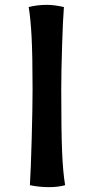

<svg xmlns="http://www.w3.org/2000/svg" viewBox="-20 -659 386 790"><path d="M103 103Q107 39 110.5 -90Q114 -219 114 -291Q114 -431 110 -507Q106 -583 98 -630Q133 -639 173 -639Q203 -639 243 -630Q239 -583 235.5 -472Q232 -361 232 -291Q232 -120 235.5 -35Q239 50 248 103Q219 111 181 111Q142 111 103 103Z"/></svg>

Font: Mirza Medium
Style: Regular
Weight: 500
Designer: Arabic design by Kourosh Beigpour, Latin design by Eduardo Tunni, engineering by Lasse Fister
Version: Version 1.0010g